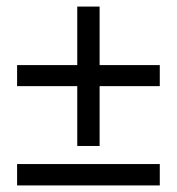

<svg xmlns="http://www.w3.org/2000/svg" viewBox="-20 -564 538 584"><path d="M215 -120V-302H32V-366H215V-544H283V-366H466V-302H283V-120ZM32 0V-65H466V0Z"/></svg>

Font: Nunito Sans 7pt Condensed Medium
Style: Regular
Weight: 500
Width: 3
Designer: Vernon Adams
Foundry: Vernon Adams
Version: Version 3.101;gftools[0.9.27]